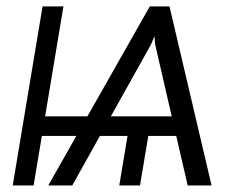

<svg xmlns="http://www.w3.org/2000/svg" viewBox="-20 -565 763 585"><path d="M18.8 0 109.7 -545.5H173.3L117.5 -210.6H246.4L436.4 -545.5H496.4L624.6 0H551.8L517 -150.9H431.8L406.6 0H343.4L368.6 -150.9H284.4L200.3 0H127.1L212.7 -150.9H107.6L82.4 0ZM317.8 -210.6H503.2L452.8 -429.3L450.6 -454.9L440 -429.3Z"/></svg>

Font: Inter P Light
Style: Italic
Weight: 300
Italic angle: 9.39999°
Designer: Rasmus Andersson
Foundry: rsms
Version: Version 3.018;git-588b23468